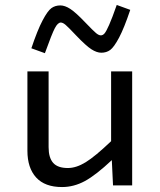

<svg xmlns="http://www.w3.org/2000/svg" viewBox="-20 -756 654 783"><path d="M291 -610.8Q258.8 -645 247.6 -654.5Q236.3 -664.1 228 -664.1Q215.8 -664.1 203.9 -641.6Q191.9 -619.1 163.1 -539.1L107.9 -559.1Q132.8 -633.3 153.6 -672.6Q174.3 -711.9 189.7 -722.9Q205.1 -733.9 226.1 -733.9Q244.6 -733.9 266.6 -719.7Q288.6 -705.6 328.1 -664.1Q360.4 -630.4 371.6 -621.1Q382.8 -611.8 391.1 -611.8Q399.4 -611.8 406.2 -619.6Q413.1 -627.4 425 -654.3Q437 -681.2 456.1 -735.8L511.2 -715.8Q486.3 -641.6 465.6 -602.5Q444.8 -563.5 429.4 -552.2Q414.1 -541 393.1 -541Q374.5 -541 352.5 -555.2Q330.6 -569.3 291 -610.8ZM519 0H440.9L436 -103Q371.1 -42 326.2 -17.6Q281.2 6.8 232.9 6.8Q163.1 6.8 127.4 -32.2Q91.8 -71.3 91.8 -141.1V-464.8H178.2V-155.8Q178.2 -112.8 196.8 -91.8Q215.3 -70.8 256.8 -70.8Q291 -70.8 329.6 -94.5Q368.2 -118.2 433.1 -180.2V-464.8H519Z"/></svg>

Font: IntelOne Mono
Style: Regular
Weight: 400
Designer: Fred Shallcrass
Foundry: Frere-Jones Type LLC
Version: Version 1.200;hotconv 1.1.0;makeotfexe 2.6.0;FJTRelease1.2